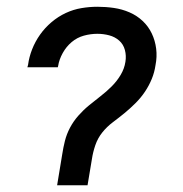

<svg xmlns="http://www.w3.org/2000/svg" viewBox="-20 -548 540 568"><path d="M149 0 164 -91Q167 -111 172 -131Q177 -151 187 -170Q197 -189 211.5 -205.5Q226 -222 243 -236Q260 -250 277.5 -263.5Q295 -277 310.5 -292.5Q326 -308 337 -326.5Q348 -345 351 -365Q354 -383 349.5 -400Q345 -417 332.5 -428Q320 -439 303 -443.5Q286 -448 268 -448Q248 -448 228 -442.5Q208 -437 192 -423.5Q176 -410 165.5 -391Q155 -372 152 -353L151 -349H61L63 -356Q66 -379 75 -402Q84 -425 98.5 -445.5Q113 -466 132.5 -482.5Q152 -499 174.5 -509.5Q197 -520 221 -524Q245 -528 268 -528Q293 -528 317 -524.5Q341 -521 363 -511.5Q385 -502 402 -486Q419 -470 429 -449Q439 -428 442 -404Q445 -380 440 -355Q437 -334 429 -314.5Q421 -295 409 -277Q397 -259 381 -243Q365 -227 348.5 -213.5Q332 -200 314 -186.5Q296 -173 282.5 -156Q269 -139 262 -118.5Q255 -98 252 -78L239 0Z"/></svg>

Font: Iosevka SS18 Medium
Style: Italic
Weight: 500
Italic angle: -9°
Monospace: yes
Designer: Belleve Invis
Foundry: Belleve Invis
Version: Version 25.1.1; ttfautohint (v1.8.4)